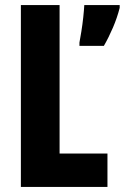

<svg xmlns="http://www.w3.org/2000/svg" viewBox="-20 -734 490 754"><path d="M62 0V-714H214V-131H402V0ZM450 -703Q440 -664 423.5 -625.5Q407 -587 388 -554H292V-567Q295 -583 299.5 -610.5Q304 -638 307 -666.5Q310 -695 311 -714H450Z"/></svg>

Font: Noto Sans Myanmar UI ExtraCondensed ExtraBold
Style: Regular
Weight: 800
Width: 2
Designer: Monotype Design Team
Foundry: Monotype Imaging Inc.
Version: Version 2.103; ttfautohint (v1.8.4.7-5d5b)